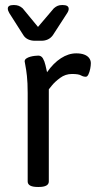

<svg xmlns="http://www.w3.org/2000/svg" viewBox="-20 -741 406 763"><path d="M283 -529Q302 -529 315 -524Q328 -519 334.5 -510Q341 -501 341 -490Q341 -480 338.5 -467.5Q336 -455 331.5 -445.5Q327 -436 321 -436Q311 -436 301.5 -441.5Q292 -447 266 -447Q240 -447 219 -431.5Q198 -416 186 -401Q174 -386 174 -386V-20Q174 2 134 2H130Q90 2 90 -20V-371Q90 -412 87 -439Q84 -466 81 -480Q78 -494 78 -497Q78 -504 84.5 -508.5Q91 -513 100 -515.5Q109 -518 118 -519Q127 -520 132 -520Q144 -520 150.5 -509Q157 -498 160.5 -482.5Q164 -467 167 -454Q192 -490 222 -509.5Q252 -529 283 -529ZM229 -721Q253 -721 253 -706Q253 -698 247 -689L190 -601Q182 -590 170.5 -584.5Q159 -579 144 -579H119Q104 -579 92 -584.5Q80 -590 73 -601L17 -689Q11 -699 11 -707Q11 -721 34 -721H36Q46 -721 54 -718Q62 -715 70 -708L131 -634L194 -708Q202 -715 209.5 -718Q217 -721 227 -721Z"/></svg>

Font: Asap VF Beta
Style: Regular
Weight: 400
Designer: Pablo Cosgaya
Foundry: Pablo Cosgaya
Version: Version 1.007